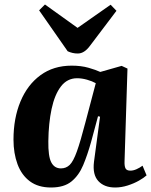

<svg xmlns="http://www.w3.org/2000/svg" viewBox="-20 -820 672 854"><path d="M534 -104Q533 -82 538 -71.5Q543 -61 560 -61Q573 -61 587.5 -67.5Q602 -74 614 -83L632 -40Q620 -29 598 -16.5Q576 -4 548 5Q520 14 492 14Q444 14 417.5 -14.5Q391 -43 398 -100L425 -301L416 -303L385 -188Q369 -131 350 -85.5Q331 -40 298 -13Q265 14 207 14Q150 14 113 -13.5Q76 -41 58 -89.5Q40 -138 40 -199Q40 -294 71 -368.5Q102 -443 160 -485.5Q218 -528 299 -528Q341 -528 374 -518.5Q407 -509 426 -500L521 -527L547 -515ZM251 -71Q274 -71 290 -86.5Q306 -102 322 -146.5Q338 -191 360 -276L406 -450Q390 -459 367 -465.5Q344 -472 323 -472Q279 -472 251 -435.5Q223 -399 209.5 -335.5Q196 -272 195 -192Q194 -125 208 -98Q222 -71 251 -71ZM154 -774 180 -800 325 -696 472 -799 498 -772 380 -616Q355 -582 326 -582Q314 -582 303 -584.5Q292 -587 281 -592Z"/></svg>

Font: Literata 36pt
Style: Bold Italic
Weight: 700
Italic angle: -2°
Designer: Latin by Veronika Burian and Jose Scaglione. Greek by Irene Vlachou. Cyrillic by Vera Evstafieva
Foundry: TypeTogether
Version: Version 3.002